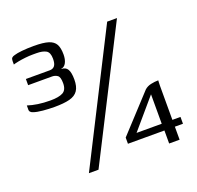

<svg xmlns="http://www.w3.org/2000/svg" viewBox="-110 -653 870 846"><g transform="rotate(-20 324.5 -230.0)"><path d="M126 -251Q101 -251 72.5 -253.5Q44 -256 28 -262Q21 -264 16.5 -269Q12 -274 13 -283V-299Q34 -292 60.5 -288Q87 -284 119 -284Q158 -284 177.5 -294.5Q197 -305 197 -337Q197 -366 186 -373.5Q175 -381 161 -381H49V-410H161Q176 -410 184 -420Q192 -430 192 -453Q192 -483 176 -492Q160 -501 131 -501Q127 -501 122.5 -501Q118 -501 114 -501Q98 -501 79.5 -499Q61 -497 45.5 -494Q30 -491 21 -488V-505Q21 -515 25.5 -519.5Q30 -524 39 -526Q51 -530 75.5 -532.5Q100 -535 131 -535Q176 -535 199.5 -527.5Q223 -520 232.5 -503Q242 -486 242 -455Q242 -432 234 -416.5Q226 -401 211 -399V-398Q231 -398 240 -383Q249 -368 249 -335Q249 -302 236.5 -283.5Q224 -265 197 -258Q170 -251 126 -251ZM518 -525 213 75H168L472 -525ZM545 73V12H374V-17L530 -186Q542 -197 560 -201Q578 -205 595 -205Q595 -204 594.5 -195.5Q594 -187 594 -181V-20H632V12H594V73ZM426 -20H544V-158Z"/></g></svg>

Font: Genos
Style: Regular
Weight: 400
Designer: Robert E. Leuschke
Foundry: Robert E. Leuschke
Version: Version 1.010